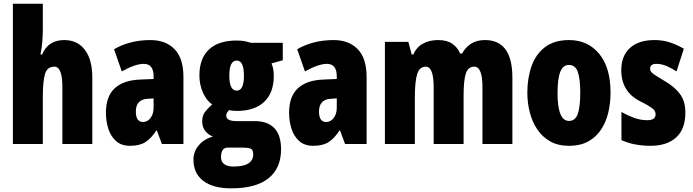

<svg xmlns="http://www.w3.org/2000/svg" viewBox="-20 -780 3756 1040"><path d="M211.9 -759.8V-621.1Q211.9 -586.9 209 -552.5Q206.1 -518.1 199.2 -484.9H208Q240.7 -563 328.1 -563Q399.9 -563 439.9 -509.8Q480 -456.5 480 -359.9V0H317.9V-308.1Q317.9 -418.9 274.9 -418.9Q235.4 -418.9 223.6 -378.9Q211.9 -338.9 211.9 -252.9V0H49.8V-759.8Z M794.9 -563Q877.4 -563 925.5 -513.7Q973.6 -464.4 973.6 -362.8V0H856.9L829.6 -73.2H826.7Q799.8 -31.2 768.3 -10.7Q736.8 9.8 684.6 9.8Q637.2 9.8 608.4 -16.1Q579.6 -42 566.7 -83Q553.7 -124 553.7 -168.9Q553.7 -257.8 601.3 -301.8Q648.9 -345.7 739.7 -349.1L812 -352.1V-366.2Q812 -434.1 758.8 -434.1Q712.4 -434.1 639.6 -393.1L597.7 -513.2Q638.2 -537.1 688 -550Q737.8 -563 794.9 -563ZM812 -247.1 781.7 -245.1Q715.8 -242.2 715.8 -175.8Q715.8 -119.1 754.9 -119.1Q778.8 -119.1 795.4 -140.9Q812 -162.6 812 -198.2Z M1232.9 240.2Q1134.3 240.2 1081.1 199.7Q1027.8 159.2 1027.8 84.5Q1027.8 41 1056.6 7.1Q1085.4 -26.9 1132.8 -40.5Q1107.9 -49.8 1091.6 -71Q1075.2 -92.3 1075.2 -120.6Q1075.2 -153.8 1089.8 -173.1Q1104.5 -192.4 1128.9 -214.4Q1098.1 -235.8 1079.1 -278.8Q1060.1 -321.8 1060.1 -371.6Q1060.1 -462.9 1111.6 -511.7Q1163.1 -560.5 1261.2 -560.5Q1290.5 -560.5 1309.1 -556.4Q1327.6 -552.2 1338.9 -548.3H1511.7V-453.6L1450.7 -436.5Q1457.5 -419.9 1460.2 -404.8Q1462.9 -389.6 1462.9 -368.2Q1462.9 -277.3 1410.9 -228.3Q1358.9 -179.2 1263.2 -179.2Q1234.9 -179.2 1221.7 -184.1Q1216.8 -179.2 1211.2 -171.9Q1205.6 -164.6 1205.6 -152.8Q1205.6 -124 1262.2 -124H1360.8Q1429.2 -124 1465.8 -86.2Q1502.4 -48.3 1502.4 28.8Q1502.4 131.3 1434.3 185.8Q1366.2 240.2 1232.9 240.2ZM1262.2 -289.1Q1301.3 -289.1 1301.3 -369.6Q1301.3 -452.1 1262.2 -452.1Q1222.2 -452.1 1222.2 -370.6Q1222.2 -289.1 1262.2 -289.1ZM1244.1 122.1Q1300.3 122.1 1325.9 104.7Q1351.6 87.4 1351.6 56.6Q1351.6 33.7 1340.3 26.6Q1329.1 19.5 1288.1 19.5H1212.9Q1177.2 19.5 1177.2 72.3Q1177.2 96.7 1195.1 109.4Q1212.9 122.1 1244.1 122.1Z M1787.1 -563Q1869.6 -563 1917.7 -513.7Q1965.8 -464.4 1965.8 -362.8V0H1849.1L1821.8 -73.2H1818.8Q1792 -31.2 1760.5 -10.7Q1729 9.8 1676.8 9.8Q1629.4 9.8 1600.6 -16.1Q1571.8 -42 1558.8 -83Q1545.9 -124 1545.9 -168.9Q1545.9 -257.8 1593.5 -301.8Q1641.1 -345.7 1731.9 -349.1L1804.2 -352.1V-366.2Q1804.2 -434.1 1751 -434.1Q1704.6 -434.1 1631.8 -393.1L1589.8 -513.2Q1630.4 -537.1 1680.2 -550Q1730 -563 1787.1 -563ZM1804.2 -247.1 1773.9 -245.1Q1708 -242.2 1708 -175.8Q1708 -119.1 1747.1 -119.1Q1771 -119.1 1787.6 -140.9Q1804.2 -162.6 1804.2 -198.2Z M2606.9 -563Q2755.4 -563 2755.4 -359.9V0H2593.3V-307.1Q2593.3 -418.9 2549.3 -418.9Q2515.1 -418.9 2503.2 -381.6Q2491.2 -344.2 2491.2 -264.2V0H2329.1V-307.1Q2329.1 -418.9 2286.1 -418.9Q2252.4 -418.9 2239.7 -378.9Q2227.1 -338.9 2227.1 -248V0H2064.9V-553.2H2191.9L2210 -484.9H2219.2Q2234.9 -523.4 2270 -543.2Q2305.2 -563 2353 -563Q2401.9 -563 2430.7 -542.5Q2459.5 -522 2472.2 -490.2H2482.9Q2502 -524.9 2532.5 -543.9Q2563 -563 2606.9 -563Z M3287.1 -277.8Q3287.1 -224.6 3275.6 -173.6Q3264.2 -122.6 3237.8 -81.1Q3211.4 -39.6 3168.2 -14.9Q3125 9.8 3061 9.8Q3002.4 9.8 2960 -14.4Q2917.5 -38.6 2890.1 -79.3Q2862.8 -120.1 2849.6 -171.6Q2836.4 -223.1 2836.4 -277.8Q2836.4 -357.4 2859.4 -422.1Q2882.3 -486.8 2932.4 -524.9Q2982.4 -563 3063 -563Q3163.6 -563 3225.3 -488.8Q3287.1 -414.6 3287.1 -277.8ZM3000 -275.9Q3000 -125 3062 -125Q3096.2 -125 3109.6 -163.1Q3123 -201.2 3123 -277.8Q3123 -353.5 3109.6 -390.9Q3096.2 -428.2 3062 -428.2Q3029.8 -428.2 3014.9 -391.1Q3000 -354 3000 -275.9Z M3692.4 -169.9Q3692.4 -80.6 3642.3 -35.4Q3592.3 9.8 3503.4 9.8Q3462.9 9.8 3423.8 2.9Q3384.8 -3.9 3346.2 -21V-173.8Q3376.5 -155.8 3412.8 -142.3Q3449.2 -128.9 3486.3 -128.9Q3531.2 -128.9 3531.2 -161.1Q3531.2 -170.4 3526.6 -179Q3522 -187.5 3504.4 -199.7Q3486.8 -211.9 3448.2 -231Q3345.2 -282.7 3345.2 -399.9Q3345.2 -477.1 3392.1 -520Q3439 -563 3525.4 -563Q3568.4 -563 3606.4 -551Q3644.5 -539.1 3684.1 -516.1L3644.5 -393.1Q3619.6 -409.7 3591.8 -421.9Q3564 -434.1 3535.2 -434.1Q3501.5 -434.1 3501.5 -408.2Q3501.5 -399.4 3506.1 -392.1Q3510.7 -384.8 3527.3 -373.8Q3543.9 -362.8 3579.1 -341.8Q3629.9 -313.5 3661.1 -273.7Q3692.4 -233.9 3692.4 -169.9Z"/></svg>

Font: Open Sans Condensed ExtraBold
Style: Regular
Weight: 800
Width: 3
Designer: Monotype Design Team
Foundry: Monotype Imaging Inc.
Version: Version 3.000; ttfautohint (v1.8.4)